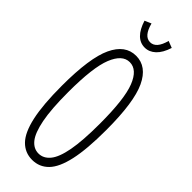

<svg xmlns="http://www.w3.org/2000/svg" viewBox="-260 -797 832 832"><g transform="rotate(45 156.5 -381.0)"><path d="M156 11Q112 11 81.5 -20Q51 -51 35.5 -121Q20 -191 20 -308Q20 -478 55 -552.5Q90 -627 156 -627Q222 -627 257 -552.5Q292 -478 292 -308Q292 -191 276.5 -121Q261 -51 230.5 -20Q200 11 156 11ZM156 -28Q186 -28 208 -54.5Q230 -81 241.5 -142Q253 -203 253 -308Q253 -459 227.5 -523.5Q202 -588 156 -588Q111 -588 85 -523.5Q59 -459 59 -308Q59 -203 71 -142Q83 -81 104.5 -54.5Q126 -28 156 -28ZM210 -772 241 -760Q228 -719 206 -698.5Q184 -678 157 -678Q100 -678 74 -760L104 -773Q120 -711 157 -711Q194 -711 210 -772Z"/></g></svg>

Font: Inconsolata ExtraCondensed Light
Style: Regular
Weight: 300
Width: 2
Monospace: yes
Designer: Raph Levien, Cyreal, Brenton Simpson
Foundry: Raph Levien, Cyreal, Google
Version: Version 3.100; ttfautohint (v1.8.4.7-5d5b)